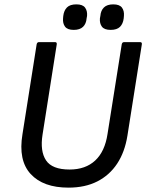

<svg xmlns="http://www.w3.org/2000/svg" viewBox="-20 -848 673 880"><path d="M294 12Q178 12 120.5 -50.5Q63 -113 83 -233L148 -645Q150 -655 159 -655H232Q242 -655 240 -644L175 -231Q163 -155 191 -113Q219 -71 299 -71Q372 -71 416.5 -112.5Q461 -154 473 -235L538 -645Q540 -655 549 -655H622Q632 -655 630 -644L564 -226Q552 -151 517 -98Q482 -45 426 -16.5Q370 12 294 12ZM487 -711Q458 -711 447 -726Q436 -741 438 -764L440 -775Q442 -800 456.5 -814Q471 -828 499 -828Q528 -828 539 -813Q550 -798 548 -775L547 -764Q544 -739 530 -725Q516 -711 487 -711ZM318 -711Q289 -711 278 -726Q267 -741 269 -764L270 -775Q273 -800 287 -814Q301 -828 330 -828Q359 -828 370 -813Q381 -798 379 -775L377 -764Q375 -739 360.5 -725Q346 -711 318 -711Z"/></svg>

Font: Sofia Sans Medium
Style: Italic
Weight: 500
Italic angle: -9°
Version: Version 4.101